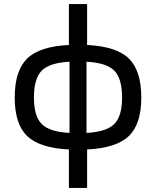

<svg xmlns="http://www.w3.org/2000/svg" viewBox="-20 -720 763 939"><path d="M406 -700V-500Q550 -493 610.5 -433.5Q671 -374 671 -243Q671 -113 610 -54.5Q549 4 406 11V199H317V11Q174 4 113 -54.5Q52 -113 52 -243Q52 -374 112.5 -433.5Q173 -493 317 -500V-700ZM320 -70V-418Q222 -413 184 -374.5Q146 -336 146 -243Q146 -151 184.5 -113Q223 -75 320 -70ZM403 -418V-70Q500 -75 538.5 -113Q577 -151 577 -243Q577 -336 539 -374.5Q501 -413 403 -418Z"/></svg>

Font: Exo 2.0 Medium
Style: Regular
Weight: 500
Designer: Natanael Gama
Version: Version 1.001;PS 001.001;hotconv 1.0.70;makeotf.lib2.5.58329